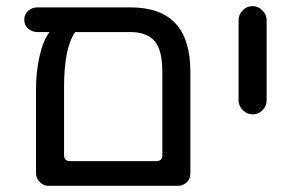

<svg xmlns="http://www.w3.org/2000/svg" viewBox="-20 -601 963 622"><path d="M96.7 -39.1V-317.4Q96.7 -368.2 108.4 -419.9Q120.1 -471.7 140.6 -497.1H101.6Q84 -497.1 71.3 -508.3Q58.6 -519.5 58.6 -537.1Q58.6 -554.7 71.3 -565.9Q84 -577.1 101.6 -577.1H402.3Q500 -577.1 548.3 -525.4Q596.7 -473.6 596.7 -368.2V-39.1Q596.7 -21.5 585 -10.3Q573.2 1 555.7 1H136.7Q121.1 1 108.9 -11.2Q96.7 -23.4 96.7 -39.1ZM505.9 -98.6V-368.2Q505.9 -439.5 480.5 -468.3Q455.1 -497.1 402.3 -497.1H223.6Q187.5 -446.3 187.5 -317.4V-98.6Q187.5 -79.1 207 -79.1H486.3Q505.9 -79.1 505.9 -98.6Z M752.9 -276.4V-535.2Q752.9 -553.7 766.1 -567.4Q779.3 -581.1 797.9 -581.1Q816.4 -581.1 830.1 -567.4Q843.8 -553.7 843.8 -535.2V-276.4Q843.8 -257.8 830.6 -244.1Q817.4 -230.5 798.8 -230.5Q780.3 -230.5 766.6 -244.1Q752.9 -257.8 752.9 -276.4Z"/></svg>

Font: jf-openhuninn-2.1
Style: Regular
Weight: 400
Designer: [Kosugi Maru]
Designed by MOTOYA      

[Varela Round]
Joe Prince (Latin component); Avraham Cornfeld (Hebrew component)
Foundry: justfont Co., Ltd.
Version: 2.1